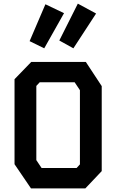

<svg xmlns="http://www.w3.org/2000/svg" viewBox="-20 -1037 640 1057"><path d="M152 -696 60 -601V-133L150.5 0H450L540 -95V-563L452.5 -696ZM180 -155.5V-564L198.5 -584H391L420 -540.5V-132L401.5 -112H209ZM143 -810.5 223.5 -771 332.5 -964.5 230 -1013.5ZM306.5 -814 384 -771 509 -962.5 408.5 -1017Z"/></svg>

Font: Kode
Style: Regular
Weight: 400
Monospace: yes
Designer: Isa Ozler
Foundry: Kadena LLC
Version: Version 1.000;gftools[0.9.28]